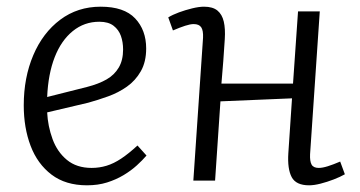

<svg xmlns="http://www.w3.org/2000/svg" viewBox="-20 -540 1077 574"><path d="M281 -520Q351 -520 384 -485Q417 -450 417 -395Q417 -355 401 -327Q385 -299 359.5 -281Q334 -263 303.5 -252Q273 -241 244 -233L121 -204Q123 -163 137 -124.5Q151 -86 180 -62Q209 -38 254 -38Q277 -38 298.5 -44.5Q320 -51 342.5 -66Q365 -81 391 -105L418 -75Q406 -61 389 -45.5Q372 -30 349.5 -16.5Q327 -3 300 5.5Q273 14 240 14Q176 14 134 -18Q92 -50 71.5 -104Q51 -158 51 -225Q51 -308 79.5 -375Q108 -442 160 -481Q212 -520 281 -520ZM348 -392Q348 -414 341.5 -432.5Q335 -451 319.5 -463Q304 -475 277 -475Q232 -475 197.5 -447Q163 -419 143.5 -369Q124 -319 121 -250L240 -280Q275 -289 298.5 -302.5Q322 -316 335 -338Q348 -360 348 -392Z M853 -246 639 -237 623 0H558L587 -427Q588 -449 581.5 -458.5Q575 -468 559 -468Q549 -468 533.5 -463Q518 -458 497 -449L483 -488Q496 -496 515 -503Q534 -510 554.5 -515Q575 -520 590 -520Q616 -520 630 -508.5Q644 -497 649 -475.5Q654 -454 652 -423Q650 -390 647.5 -357Q645 -324 642 -290H856L871 -506H936L907 -79Q906 -58 911.5 -48Q917 -38 933 -38Q944 -38 960 -43Q976 -48 997 -57L1011 -19Q997 -11 977.5 -3.5Q958 4 938.5 9Q919 14 904 14Q865 14 852 -10.5Q839 -35 842 -82Z"/></svg>

Font: Literata 18pt Light
Style: Italic
Weight: 300
Italic angle: -2°
Designer: Latin by Veronika Burian and Jose Scaglione. Greek by Irene Vlachou. Cyrillic by Vera Evstafieva
Foundry: TypeTogether
Version: Version 3.103;gftools[0.9.29]